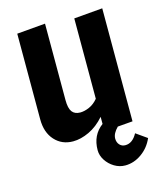

<svg xmlns="http://www.w3.org/2000/svg" viewBox="-112 -644 764 914"><g transform="rotate(-15 269.5 -187.5)"><path d="M530 90Q511 134 473 161Q435 188 392 188Q364 188 339 173Q314 158 298.5 134Q283 110 283 84Q283 10 338 -31V-66Q303 -26 261.5 -6.5Q220 13 182 13Q127 13 92 -25.5Q57 -64 57 -129V-551L197 -563V-186Q197 -146 210 -128.5Q223 -111 250 -111Q271 -111 295 -121.5Q319 -132 338 -155V-551L479 -563V-6L405 0Q378 27 378 52Q378 71 389 83Q400 95 417 95Q453 95 476 52Z"/></g></svg>

Font: Francois One
Style: Regular
Weight: 400
Designer: Vernon Adams
Foundry: Vernon Adams
Version: Version 2.000